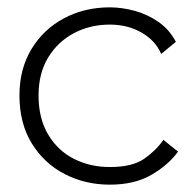

<svg xmlns="http://www.w3.org/2000/svg" viewBox="-20 -497 533 523"><path d="M279 6Q212 6 156 -23Q100 -52 66.5 -106.5Q33 -161 33 -237Q33 -309 65.5 -363Q98 -417 154 -447Q210 -477 279 -477Q312 -477 347 -467.5Q382 -458 412 -437Q442 -416 459 -383L419 -350Q404 -386 366 -408Q328 -430 279 -430Q225 -430 181 -406.5Q137 -383 111 -340Q85 -297 85 -237Q85 -174 111.5 -130Q138 -86 182 -64Q226 -42 279 -42Q341 -42 373.5 -65Q406 -88 425 -116L465 -84Q438 -47 392 -20.5Q346 6 279 6Z"/></svg>

Font: Lil Grotesk Light
Style: Regular
Weight: 300
Designer: Bastien Sozeau
Foundry: NBR — Bastien Sozeau
Version: Version 3.003; ttfautohint (v1.8.4.7-5d5b);gftools[0.9.33]